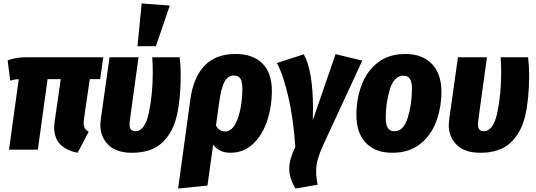

<svg xmlns="http://www.w3.org/2000/svg" viewBox="-20 -862 3087 1106"><path d="M464 -179Q462 -161 462 -154Q462 -135 468.5 -123.5Q475 -112 491 -103L427 18Q292 -9 292 -128Q292 -144 295 -163L330 -406H254L198 0H32L88 -406Q61 -405 39 -397L24 -514Q70 -532 125 -532H575L557 -406H497Z M1021 -431Q1021 -293 998.5 -195.5Q976 -98 914 -40Q852 18 740 18Q649 18 603.5 -28Q558 -74 558 -142Q558 -152 560 -170L611 -532H778L728 -169Q726 -153 726 -147Q726 -106 759 -106Q815 -106 837.5 -212.5Q860 -319 860 -444Q860 -490 857 -532H1015Q1021 -484 1021 -431ZM958 -830 878 -596H772L796 -842Z M1546 -339Q1546 -247 1518.5 -165Q1491 -83 1437 -32.5Q1383 18 1307 18Q1242 18 1208 -29L1175 207L1006 224L1077 -293Q1095 -419 1159.5 -485Q1224 -551 1337 -551Q1436 -551 1491 -497Q1546 -443 1546 -339ZM1376 -350Q1376 -394 1364 -410.5Q1352 -427 1327 -427Q1294 -427 1274 -392Q1254 -357 1243 -275L1224 -139Q1243 -105 1277 -105Q1311 -105 1333.5 -144.5Q1356 -184 1366 -240.5Q1376 -297 1376 -350Z M1783 -235Q1783 -193 1782 -170L1913 -550L2067 -513L1842 -27Q1821 19 1811 54Q1801 89 1801 125Q1801 159 1810 202L1682 224Q1646 163 1646 110Q1646 58 1681 -17Q1670 -179 1640.5 -306Q1611 -433 1575 -499L1730 -549Q1783 -454 1783 -235Z M2033 -201Q2033 -291 2062.5 -371Q2092 -451 2155.5 -501Q2219 -551 2315 -551Q2413 -551 2468 -493.5Q2523 -436 2523 -331Q2522 -241 2492.5 -161.5Q2463 -82 2399.5 -32Q2336 18 2240 18Q2142 18 2087.5 -39Q2033 -96 2033 -201ZM2353 -350Q2353 -391 2341 -408.5Q2329 -426 2303 -426Q2250 -426 2226 -348Q2202 -270 2202 -183Q2202 -142 2214.5 -124Q2227 -106 2252 -106Q2305 -106 2329 -184.5Q2353 -263 2353 -350Z M3028 -431Q3028 -293 3005.5 -195.5Q2983 -98 2921 -40Q2859 18 2747 18Q2656 18 2610.5 -28Q2565 -74 2565 -142Q2565 -152 2567 -170L2618 -532H2785L2735 -169Q2733 -153 2733 -147Q2733 -106 2766 -106Q2822 -106 2844.5 -212.5Q2867 -319 2867 -444Q2867 -490 2864 -532H3022Q3028 -484 3028 -431Z"/></svg>

Font: Fira Sans Condensed ExtraBold
Style: Italic
Weight: 800
Width: 3
Italic angle: -8°
Designer: bBox Type GmbH & Carrois Corporate GbR & Edenspiekermann AG
Foundry: bBox Type GmbH & Carrois Corporate GbR & Edenspiekermann AG
Version: Version 4.301